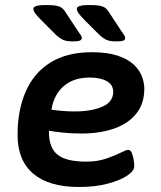

<svg xmlns="http://www.w3.org/2000/svg" viewBox="-20 -738 640 765"><path d="M294 7Q175 7 112.5 -46Q50 -99 50 -200Q50 -300 83 -374.5Q116 -449 182 -489.5Q248 -530 346 -530Q407 -530 448 -516.5Q489 -503 512.5 -481Q536 -459 545.5 -433.5Q555 -408 555 -385Q555 -324 522 -284Q489 -244 432.5 -225Q376 -206 306 -206Q264 -206 232 -209.5Q200 -213 175 -217V-212Q175 -149 209.5 -121.5Q244 -94 324 -94Q368 -94 403 -106Q438 -118 460.5 -129.5Q483 -141 490 -141Q500 -141 505 -129Q510 -117 512.5 -101.5Q515 -86 515 -76Q515 -57 486.5 -38Q458 -19 408.5 -6Q359 7 294 7ZM277 -294Q345 -294 388 -313Q431 -332 431 -372Q431 -401 405 -415Q379 -429 337 -429Q274 -429 234.5 -395.5Q195 -362 185 -301Q205 -298 229.5 -296Q254 -294 277 -294ZM445 -573Q417 -573 403.5 -579.5Q390 -586 374 -601L318 -657Q304 -671 295 -682.5Q286 -694 286 -703Q286 -718 335 -718Q366 -718 380.5 -714.5Q395 -711 402.5 -704Q410 -697 417 -685L463 -615Q470 -605 474.5 -598.5Q479 -592 479 -586Q479 -580 471.5 -576.5Q464 -573 445 -573ZM272 -573Q244 -573 230.5 -579.5Q217 -586 201 -601L145 -657Q131 -671 122 -682.5Q113 -694 113 -703Q113 -718 162 -718Q193 -718 207.5 -714.5Q222 -711 229.5 -704Q237 -697 244 -685L290 -615Q297 -605 301.5 -598.5Q306 -592 306 -586Q306 -580 298.5 -576.5Q291 -573 272 -573Z"/></svg>

Font: Asap Semi Expanded Semi Expanded SemiBold
Style: Italic
Weight: 600
Width: 6
Italic angle: -6°
Designer: Pablo Cosgaya
Foundry: Omnibus-Type
Version: Version 3.001; ttfautohint (v1.8.4.7-5d5b)